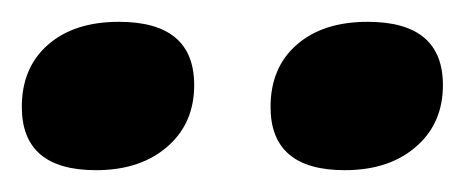

<svg xmlns="http://www.w3.org/2000/svg" viewBox="-20 -775 426 176"><path d="M24 -734Q48 -755 89 -755Q158 -755 158 -697Q158 -663 135 -642Q110 -619 68 -619Q0 -619 0 -677Q0 -713 24 -734ZM252 -734Q276 -755 317 -755Q386 -755 386 -697Q386 -663 363 -642Q338 -619 296 -619Q228 -619 228 -677Q228 -713 252 -734Z"/></svg>

Font: PoetsenOne
Style: Regular
Weight: 400
Designer: Rodrigo Fuenzalida, Pablo Impallari
Foundry: Pablo Impallari, Rodrigo Fuenzalida
Version: Version 1.000